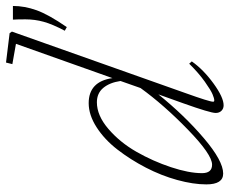

<svg xmlns="http://www.w3.org/2000/svg" viewBox="-84 -682 778 651"><g transform="rotate(-90 305.5 -356.0)"><path d="M43 11.2Q6.3 11.2 6.3 -45.9Q6.3 -90.3 21.2 -144.5Q36.1 -198.7 63.2 -251Q90.3 -303.2 124.3 -347.2Q158.2 -391.1 200 -418Q241.7 -444.8 281.7 -444.8Q355 -444.8 366.7 -364.3L482.9 -691.4L414.1 -703.6L419.4 -725.1L519 -712.9L524.4 -705.1L315.9 -116.7Q286.6 -35.2 286.6 -22.9Q286.6 -19 291 -19Q297.9 -19 311.5 -24.7Q325.2 -30.3 354.5 -51Q383.8 -71.8 415.5 -104L423.3 -95.2Q395.5 -55.7 348.4 -21.5Q301.3 12.7 274.4 12.7Q263.2 12.7 255.9 5.4Q248.5 -2 248.5 -14.2Q248.5 -32.2 281.2 -124L311.5 -208.5Q239.7 -119.6 162.8 -54.2Q85.9 11.2 43 11.2ZM539.6 -519 527.3 -525.9Q549.3 -567.4 557.6 -597.4Q565.9 -627.4 565.9 -659.2Q565.9 -688 564.9 -701.7H611.3Q611.3 -662.1 596.7 -621.3Q582 -580.6 539.6 -519ZM44.4 -60.5Q44.4 -26.4 73.2 -26.4Q107.4 -26.4 191.7 -108.2Q275.9 -189.9 333 -269L356.9 -336.9Q351.6 -373.5 333.5 -395.3Q315.4 -417 284.7 -417Q239.7 -417 194.3 -377.9Q148.9 -338.9 116.9 -283Q85 -227.1 64.7 -166Q44.4 -105 44.4 -60.5Z"/></g></svg>

Font: Elstob ExtraLight
Style: Italic
Weight: 200
Italic angle: -20°
Designer: Peter S. Baker
Version: Version 1.015